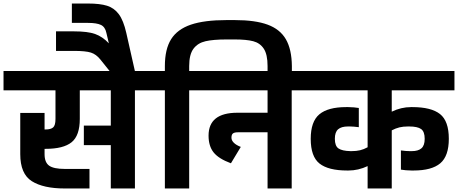

<svg xmlns="http://www.w3.org/2000/svg" viewBox="-30 -1070 2600 1090"><path d="M831 -667V-557H736V0H599V-246H446V-357H599V-557H423V-395Q423 -300 376.5 -262.5Q330 -225 229 -225H223V-195Q223 -148 249 -129.5Q275 -111 338 -111H478V0H338Q216 0 150.5 -41.5Q85 -83 85 -195V-429H223V-335H229Q258 -335 271.5 -346.5Q285 -358 285 -395V-557H-10V-667Z M738 -657H600L540 -732Q516 -762 486 -771.5Q456 -781 390 -781H288V-892H390Q468 -892 510 -877Q552 -862 588 -824L574 -883Q567 -917 543 -928.5Q519 -940 470 -940H378V-1050H470Q537 -1050 577.5 -1037.5Q618 -1025 644.5 -989.5Q671 -954 687 -883Z M1627 -695V-608H1489V-695Q1489 -761 1467.5 -793.5Q1446 -826 1407.5 -836Q1369 -846 1303 -846H1256Q1181 -846 1137 -836Q1093 -826 1068.5 -793.5Q1044 -761 1044 -695V-667H1139V-557H1044V0H906V-557H810V-667H906V-695Q906 -791 941.5 -847.5Q977 -904 1053.5 -930Q1130 -956 1256 -956H1303Q1419 -956 1489.5 -930Q1560 -904 1593 -847Q1626 -790 1627 -695Z M1721 -667V-557H1626V0H1489V-319H1321Q1301 -319 1292.5 -312.5Q1284 -306 1284 -288Q1284 -273 1297.5 -259.5Q1311 -246 1337 -236L1281 -143Q1211 -169 1182.5 -205Q1154 -241 1154 -300Q1154 -430 1318 -430H1489V-557H1118V-667Z M2194 -557V-436Q2247 -462 2304 -462H2311Q2418 -462 2468 -422.5Q2518 -383 2518 -282Q2518 -184 2469.5 -143Q2421 -102 2318 -102H2306Q2291 -102 2274 -103.5Q2257 -105 2246 -107V-216Q2276 -212 2296 -212H2308Q2344 -212 2362.5 -228Q2381 -244 2381 -282Q2381 -323 2360.5 -337.5Q2340 -352 2293 -352H2286Q2259 -352 2238 -347Q2217 -342 2194 -330V0H2057V-127Q2004 -102 1948 -102H1941Q1834 -102 1784 -141.5Q1734 -181 1734 -282Q1734 -380 1783 -421Q1832 -462 1935 -462H1947Q1962 -462 1979 -460.5Q1996 -459 2007 -457V-348Q1975 -352 1957 -352H1945Q1908 -352 1889.5 -336Q1871 -320 1871 -282Q1871 -241 1892 -227Q1913 -213 1960 -212H1966Q1993 -212 2014 -217Q2035 -222 2057 -234V-557H1701V-667H2550V-557Z"/></svg>

Font: Biryani ExtraBold
Style: Regular
Weight: 800
Designer: Dan Reynolds and Mathieu Reguer
Foundry: Dan Reynolds and Mathieu Reguer
Version: Version 1.004; ttfautohint (v1.1) -l 5 -r 5 -G 72 -x 0 -D la